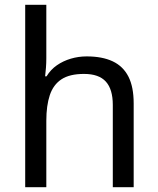

<svg xmlns="http://www.w3.org/2000/svg" viewBox="-20 -780 658 800"><path d="M173 -537Q173 -518 171.5 -498Q170 -478 168 -462H174Q191 -490 217 -508Q243 -526 275 -535.5Q307 -545 341 -545Q406 -545 449.5 -524.5Q493 -504 515 -461Q537 -418 537 -349V0H450V-343Q450 -408 421 -440Q392 -472 330 -472Q270 -472 236 -449.5Q202 -427 187.5 -383.5Q173 -340 173 -277V0H85V-760H173Z"/></svg>

Font: ukorean25
Style: Book
Weight: 400
Designer: Jelle Bosma - Monotype Design Team
Foundry: Monotype Imaging Inc.
Version: Version 2.003